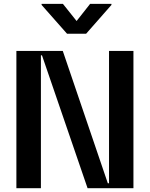

<svg xmlns="http://www.w3.org/2000/svg" viewBox="-20 -997 794 1017"><path d="M200.3 -976.6V-970.9L335.2 -818.2H436.1L570.3 -970.9V-976.6H457.4L385.7 -885.7L313.2 -976.6ZM557.5 -727.3V-26.3H551.1L312.5 -727.3H66.8V0H196.7V-703.8H202.4L443.9 0H686.8V-727.3Z"/></svg>

Font: Riot Sans 2.0
Style: Bold
Weight: 600
Designer: Rasmus Andersson
Foundry: rsms
Version: Version 3.006;hotconv 1.0.109;makeotfexe 2.5.65596